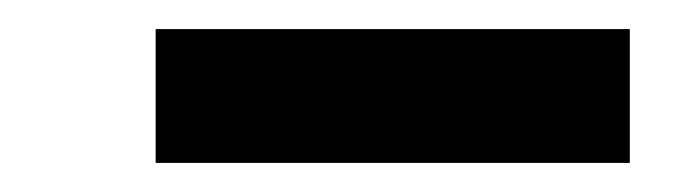

<svg xmlns="http://www.w3.org/2000/svg" viewBox="-20 -749 480 132"><path d="M87 -637V-729H413V-637Z"/></svg>

Font: Lexend Mega SemiBold
Style: Regular
Weight: 600
Designer: Bonnie Shaver-Troup, Thomas Jockin
Foundry: Lexend
Version: Version 1.007